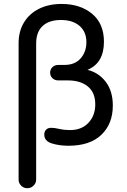

<svg xmlns="http://www.w3.org/2000/svg" viewBox="-20 -744 659 993"><path d="M76.2 184.6V-520.5Q76.2 -582 104 -627.9Q131.8 -673.8 182.1 -698.7Q232.4 -723.6 298.8 -723.6Q394.5 -723.6 456.1 -672.9Q517.6 -622.1 517.6 -528.3Q517.6 -418 432.6 -382.8Q491.2 -368.2 527.3 -320.3Q563.5 -272.5 563.5 -198.2Q563.5 -103.5 504.4 -46.9Q445.3 9.8 334 9.8Q286.1 9.8 247.6 -2.4Q209 -14.6 209 -47.9Q209 -63.5 218.3 -73.2Q227.5 -83 245.1 -83Q262.7 -83 287.1 -77.1Q312.5 -71.3 342.8 -71.3Q402.3 -71.3 437.5 -108.9Q472.7 -146.5 472.7 -204.1Q472.7 -265.6 434.1 -296.9Q395.5 -328.1 332 -328.1H282.2Q262.7 -328.1 251 -339.8Q239.3 -351.6 239.3 -368.2Q239.3 -384.8 251 -396.5Q262.7 -408.2 282.2 -408.2H313.5Q367.2 -408.2 397 -441.9Q426.8 -475.6 426.8 -526.4Q426.8 -579.1 391.6 -609.9Q356.4 -640.6 294.9 -640.6Q234.4 -640.6 200.7 -609.9Q167 -579.1 167 -518.6V184.6Q167 203.1 153.3 216.3Q139.6 229.5 121.1 229.5Q102.5 229.5 89.4 216.3Q76.2 203.1 76.2 184.6Z"/></svg>

Font: jf-openhuninn-2.0
Style: Regular
Weight: 400
Designer: [Kosugi Maru]
Designed by MOTOYA      

[Varela Round]
Joe Prince (Latin component); Avraham Cornfeld (Hebrew component)
Foundry: justfont CO.,LTD.
Version: 2.0